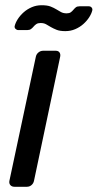

<svg xmlns="http://www.w3.org/2000/svg" viewBox="-20 -714 373 734"><path d="M16 -23 117 -497Q119 -507 127 -513.5Q135 -520 145 -520H193Q203 -520 207.5 -513.5Q212 -507 210 -497L110 -23Q108 -13 100.5 -6.5Q93 0 83 0H35Q25 0 19.5 -6.5Q14 -13 16 -23ZM36 -614Q39 -627 48 -641Q57 -655 70.5 -667Q84 -679 101.5 -686.5Q119 -694 139 -694Q161 -694 173.5 -689Q186 -684 195 -678.5Q204 -673 213 -668Q222 -663 235 -663Q245 -663 250.5 -667Q256 -671 260.5 -676.5Q265 -682 270 -686Q275 -690 285 -690H319Q326 -690 330 -685.5Q334 -681 333 -675Q330 -662 321 -648Q312 -634 298.5 -622Q285 -610 267.5 -602.5Q250 -595 230 -595Q209 -595 196.5 -600Q184 -605 174.5 -610.5Q165 -616 156.5 -621Q148 -626 135 -626Q125 -626 119 -622Q113 -618 108.5 -612.5Q104 -607 98.5 -603Q93 -599 84 -599H50Q44 -599 39.5 -603.5Q35 -608 36 -614Z"/></svg>

Font: SVN-Rubik
Style: Italic
Weight: 400
Italic angle: -12°
Designer: Hubert and Fischer
Foundry: Hubert & Fischer
Version: Version 2.101; ttfautohint (v1.8.3)